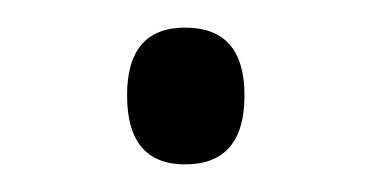

<svg xmlns="http://www.w3.org/2000/svg" viewBox="-20 -109 269 139"><path d="M72 -40Q72 -89 114 -89Q157 -89 157 -40Q157 10 114 10Q72 10 72 -40Z"/></svg>

Font: Noto Sans Lao Looped UI SmCd Lt
Style: Regular
Weight: 300
Width: 4
Designer: Mark Frömberg, Ben Mitchell
Foundry: The Fontpad Ltd
Version: Version 1.001; ttfautohint (v1.8.4.7-5d5b)